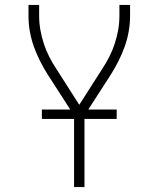

<svg xmlns="http://www.w3.org/2000/svg" viewBox="-20 -540 640 775"><path d="M279 215V-74L172 -240Q155 -267 141 -295Q127 -323 116.5 -352.5Q106 -382 100.5 -413Q95 -444 95 -476V-520H138V-476Q138 -447 143 -419Q148 -391 157 -363.5Q166 -336 179 -310.5Q192 -285 208 -261L300 -117L392 -261Q408 -285 421 -310.5Q434 -336 443 -363.5Q452 -391 457 -419Q462 -447 462 -476V-520H505V-476Q505 -444 499.5 -413Q494 -382 483.5 -352.5Q473 -323 459 -295Q445 -267 428 -240L321 -74V215ZM149 -60V-98H451V-60Z"/></svg>

Font: Zed Sans Extralight Extended
Style: Regular
Weight: 200
Width: 7
Designer: Belleve Invis
Foundry: Belleve Invis
Version: Version 1.0.0; ttfautohint (v1.8.4)